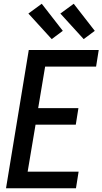

<svg xmlns="http://www.w3.org/2000/svg" viewBox="-20 -1001 545 1021"><path d="M12 0 133 -735H505L491 -647H220L183 -426H397L383 -338H169L127 -88H398L384 0ZM425 -793 301 -929 372 -981 484 -837ZM255 -793 131 -929 202 -981 314 -837Z"/></svg>

Font: Iosevka Term Curly SmBd Obl
Style: Regular
Weight: 600
Italic angle: -9°
Designer: Belleve Invis
Foundry: Belleve Invis
Version: Version 32.3.0